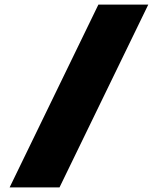

<svg xmlns="http://www.w3.org/2000/svg" viewBox="-20 -720 690 839"><path d="M22 99 410 -700H628L240 99Z"/></svg>

Font: Azeret Mono Thin Black
Style: Regular
Weight: 900
Version: Version 1.002